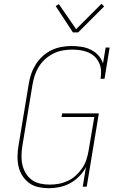

<svg xmlns="http://www.w3.org/2000/svg" viewBox="-20 -986 640 1014"><path d="M238 8Q210 8 182.5 2Q155 -4 134 -19.5Q113 -35 98.5 -57.5Q84 -80 78 -106.5Q72 -133 72.5 -161.5Q73 -190 78 -218L132 -544Q136 -570 145 -596Q154 -622 169 -646Q184 -670 205.5 -689.5Q227 -709 252 -721Q277 -733 304 -738Q331 -743 357 -743Q384 -743 410 -739Q436 -735 459.5 -723.5Q483 -712 499.5 -693.5Q516 -675 524 -651L538 -735H559L532 -570H511Q515 -592 513.5 -614Q512 -636 503 -655Q494 -674 479 -688Q464 -702 444.5 -710Q425 -718 403.5 -721Q382 -724 360 -724Q336 -724 311 -719.5Q286 -715 262.5 -703.5Q239 -692 219 -674Q199 -656 185.5 -634.5Q172 -613 164 -589Q156 -565 152 -541L98 -215Q94 -189 93.5 -163.5Q93 -138 98.5 -114.5Q104 -91 116.5 -70.5Q129 -50 148 -36Q167 -22 192 -16.5Q217 -11 243 -11Q267 -11 291 -15.5Q315 -20 338.5 -31Q362 -42 381 -59.5Q400 -77 414.5 -98.5Q429 -120 436.5 -143.5Q444 -167 448 -191L478 -368H305L308 -387H502L438 0H417L434 -104Q421 -78 399 -55.5Q377 -33 350.5 -18.5Q324 -4 295 2Q266 8 238 8ZM365 -815 274 -954 291 -964 382 -832 516 -966 530 -952 393 -815Z"/></svg>

Font: Iosevka HT Thin Extended
Style: Italic
Weight: 100
Width: 7
Italic angle: -9°
Monospace: yes
Designer: Belleve Invis
Foundry: Belleve Invis
Version: Version 32.3.0; ttfautohint (v1.8.4)